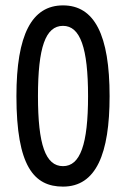

<svg xmlns="http://www.w3.org/2000/svg" viewBox="-20 -681 469 713"><path d="M387 -324C387 -551 331 -661 214 -661C98 -661 41 -552 41 -324C41 -64 106 12 214 12C337 12 387 -110 387 -324ZM121 -324C121 -505 149 -585 214 -585C278 -585 307 -503 307 -324C307 -145 278 -64 214 -64C149 -64 121 -144 121 -324Z"/></svg>

Font: Noto Sans Telugu ExtraCondensed
Style: Regular
Weight: 400
Width: 2
Designer: Jelle Bosma - Monotype Design Team
Foundry: Monotype Imaging Inc.
Version: Version 2.005